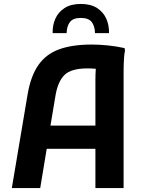

<svg xmlns="http://www.w3.org/2000/svg" viewBox="-20 -954 732 974"><path d="M40 0 120 -475Q136 -569 175 -624.5Q214 -680 280.5 -704Q347 -728 445 -728Q485 -728 528.5 -723.5Q572 -719 612 -710L614 -698Q610 -679 608.5 -649Q607 -619 607 -588.5Q607 -558 607 -538V0H464V-199H217L184 0ZM262 -472 236 -317H464V-550Q464 -565 464.5 -578.5Q465 -592 466 -605Q457 -606 445.5 -606.5Q434 -607 424 -607Q341 -607 307.5 -574Q274 -541 262 -472ZM390 -934Q440 -934 472 -913.5Q504 -893 519 -859.5Q534 -826 533 -786H462Q461 -822 445 -842.5Q429 -863 390 -863Q351 -863 335 -842.5Q319 -822 318 -786H247Q246 -826 261 -859.5Q276 -893 308 -913.5Q340 -934 390 -934Z"/></svg>

Font: Kufam SemiBold
Style: Regular
Weight: 600
Designer: Wael Morcos, Artur Schmal
Foundry: Original Type
Version: Version 1.300; ttfautohint (v1.8.3)